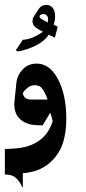

<svg xmlns="http://www.w3.org/2000/svg" viewBox="-20 -516 353 791"><path d="M216 -195Q234 -164 243.5 -121.5Q253 -79 253 -33Q254 41 232 92Q210 138 172 165Q146 183 119 190Q92 197 74 197V254L71 255Q64 234 46.5 218Q29 202 0 203V98Q40 97 71 92Q102 87 131 70Q179 42 197 -17Q194 -32 187 -52L156 0H140Q90 0 63 -25Q48 -39 43 -57Q38 -75 39 -92L48 -179Q51 -206 73.5 -230Q96 -254 131 -254Q183 -254 216 -195ZM176 -106Q168 -130 156.5 -147.5Q145 -165 124 -165Q109 -165 98 -157.5Q87 -150 81 -142.5Q75 -135 74 -132Q74 -126 81 -116Q88 -106 109 -106ZM218 -406 206 -361 181 -373Q163 -346 128 -328.5Q93 -311 53 -304L45 -309L74 -352Q94 -353 112 -360.5Q130 -368 142 -375.5Q154 -383 157 -385L139 -395Q114 -408 114 -428Q114 -441 120 -449L141 -481Q152 -496 171 -496Q180 -496 187 -492Q207 -481 207 -449Q207 -432 201 -414ZM177 -423 178 -436Q178 -451 168 -456Q165 -458 159 -458Q154 -458 149.5 -456Q145 -454 144 -453Q144 -453 144 -451Q143 -450 143 -448Q143 -441 152 -437Z"/></svg>

Font: Katibeh
Style: Regular
Weight: 400
Designer: Arabic design by Kourosh Beigpour, Latin design by Eduardo Tunni, engineering by Lasse Fister
Version: Version 1.000